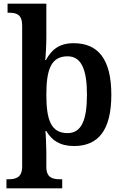

<svg xmlns="http://www.w3.org/2000/svg" viewBox="-20 -780 673 1040"><path d="M15 240H317V191H306C264 191 231 182 231 124V46C231 17 228 -58 226 -70H231C260 -20 305 11 381 11C512 11 583 -74 583 -267C583 -460 511 -546 379 -546C301 -546 259 -511 229 -455H225C227 -465 231 -536 231 -576V-760H21V-711H29C69 -711 100 -702 100 -642V122C100 181 67 191 25 191H15ZM346 -59C257 -59 231 -129 231 -267C231 -404 257 -475 346 -475C421 -475 451 -403 451 -267C451 -129 421 -59 346 -59Z"/></svg>

Font: Noto Serif Gurmukhi SemiBold
Style: Regular
Weight: 600
Designer: Vaibhav Singh and the Monotype Design Team
Foundry: Monotype Imaging Inc.
Version: Version 2.004